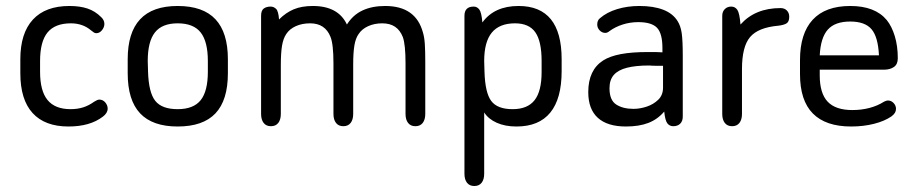

<svg xmlns="http://www.w3.org/2000/svg" viewBox="-20 -413 3063 642"><path d="M48 -215V-168Q48 -80 89 -35Q130 10 209 10Q281 10 324 -23Q340 -35 340 -50Q340 -61 332 -70.5Q324 -80 312 -80Q306 -80 295 -73Q277 -60 258 -54Q239 -48 216 -48Q164 -48 139 -78.5Q114 -109 114 -173V-209Q114 -274 139 -304.5Q164 -335 217 -335Q257 -335 285 -311Q291 -306 294.5 -304Q298 -302 302 -302Q313 -302 321 -312Q329 -322 329 -333Q329 -346 318 -356Q298 -376 272.5 -384.5Q247 -393 212 -393Q132 -393 90 -347.5Q48 -302 48 -215Z M407 -215V-168Q407 -78 448.5 -34Q490 10 574 10Q659 10 700.5 -34Q742 -78 742 -168V-215Q742 -304 700.5 -348.5Q659 -393 574 -393Q490 -393 448.5 -348.5Q407 -304 407 -215ZM675 -209V-173Q675 -108 651 -78Q627 -48 574 -48Q521 -48 499 -76Q477 -104 475 -174L474 -209Q474 -274 498 -304.5Q522 -335 574 -335Q627 -335 651 -304.5Q675 -274 675 -209Z M913 -348Q911 -376 903 -383.5Q895 -391 885 -391Q871 -391 862 -384.5Q853 -378 853 -360V-32Q853 -13 861.5 -2Q870 9 886 9Q902 9 910.5 -2Q919 -13 919 -32V-195Q919 -236 923 -260Q927 -284 937 -299Q948 -316 969 -325.5Q990 -335 1017 -335Q1067 -335 1085 -290Q1090 -278 1092.5 -255.5Q1095 -233 1095 -201V-32Q1095 -13 1103.5 -2Q1112 9 1128 9Q1144 9 1152.5 -2Q1161 -13 1161 -32V-198Q1161 -237 1165 -261Q1169 -285 1179 -299Q1190 -316 1211 -325.5Q1232 -335 1258 -335Q1284 -335 1301 -323.5Q1318 -312 1327 -289Q1336 -264 1336 -201V-32Q1336 -13 1344.5 -2Q1353 9 1369 9Q1385 9 1393.5 -2Q1402 -13 1402 -32V-207Q1402 -243 1400.5 -266Q1399 -289 1394 -305Q1370 -393 1268 -393Q1224 -393 1192 -378Q1160 -363 1140 -331Q1111 -393 1026 -393Q989 -393 962.5 -382Q936 -371 913 -348Z M1593 -338Q1590 -372 1582.5 -381.5Q1575 -391 1564 -391Q1533 -391 1533 -360V168Q1533 187 1541.5 198Q1550 209 1566 209Q1582 209 1590.5 198Q1599 187 1599 168V-37Q1613 -15 1641 -2.5Q1669 10 1707 10Q1782 10 1820 -36.5Q1858 -83 1858 -175V-215Q1858 -304 1822 -348.5Q1786 -393 1714 -393Q1633 -393 1593 -338ZM1600 -174 1599 -209Q1599 -273 1624.5 -304Q1650 -335 1702 -335Q1749 -335 1770 -305Q1791 -275 1791 -209V-172Q1791 -108 1767.5 -78Q1744 -48 1694 -48Q1643 -48 1622.5 -75.5Q1602 -103 1600 -174Z M2195 -238Q2180 -239 2171.5 -239Q2163 -239 2157.5 -239Q2152 -239 2146 -239Q2092 -239 2055.5 -232Q2019 -225 1997 -211Q1947 -179 1947 -105Q1947 -48 1979 -19Q2011 10 2073 10Q2117 10 2148 -2Q2179 -14 2201 -40Q2204 -10 2211.5 -0.5Q2219 9 2231 9Q2246 9 2254.5 0.5Q2263 -8 2263 -23V-226Q2263 -278 2259.5 -302Q2256 -326 2246 -342Q2230 -368 2197.5 -380.5Q2165 -393 2118 -393Q2078 -393 2043.5 -382.5Q2009 -372 1986 -352Q1977 -345 1977 -331Q1977 -320 1985 -311.5Q1993 -303 2004 -303Q2011 -303 2018 -309Q2037 -323 2062 -331Q2087 -339 2114 -339Q2159 -339 2177 -320Q2195 -301 2195 -252ZM2197 -193V-120Q2197 -95 2181 -79.5Q2165 -64 2142.5 -56.5Q2120 -49 2098 -49Q2063 -49 2040.5 -63.5Q2018 -78 2018 -118Q2018 -146 2032.5 -162.5Q2047 -179 2076.5 -186.5Q2106 -194 2151 -194Q2162 -193 2174 -193Q2186 -193 2197 -193Z M2456 -331Q2453 -369 2445.5 -380Q2438 -391 2425 -391Q2412 -391 2403.5 -382.5Q2395 -374 2395 -360V-32Q2395 -13 2403.5 -2Q2412 9 2428 9Q2444 9 2452.5 -2Q2461 -13 2461 -32V-182Q2461 -257 2488 -289Q2515 -321 2582 -327Q2600 -329 2609.5 -334.5Q2619 -340 2619 -357Q2619 -370 2611 -378Q2603 -386 2590 -386Q2505 -386 2456 -331Z M2721 -180H2936Q2956 -180 2969 -189Q2982 -198 2982 -218Q2982 -259 2972 -292Q2962 -325 2945 -346Q2906 -393 2823 -393Q2740 -393 2697.5 -347Q2655 -301 2655 -212V-165Q2655 -77 2698 -33.5Q2741 10 2826 10Q2867 10 2902.5 1Q2938 -8 2961 -24Q2969 -30 2972.5 -36Q2976 -42 2976 -49Q2976 -60 2968 -68.5Q2960 -77 2949 -77Q2944 -77 2936 -73Q2914 -59 2887 -52Q2860 -45 2830 -45Q2774 -45 2747.5 -73Q2721 -101 2721 -161ZM2919 -228H2721Q2724 -287 2748 -314Q2772 -341 2823 -341Q2872 -341 2894 -315.5Q2916 -290 2919 -228Z"/></svg>

Font: Beiruti
Style: Regular
Weight: 400
Designer: Arlette Boutros
Foundry: Boutros
Version: Version 1.41